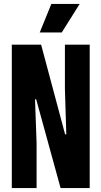

<svg xmlns="http://www.w3.org/2000/svg" viewBox="-20 -956 515 976"><path d="M40 0V-729H189L311 -273H317L310 -504V-729H436V0H288L164 -451H158L166 -229V0ZM182 -791 241 -936H385L294 -791Z"/></svg>

Font: Mona Sans Condensed
Style: Bold
Weight: 700
Width: 3
Designer: Deni Anggara
Foundry: GitHub
Version: Version 2.000